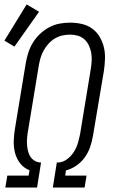

<svg xmlns="http://www.w3.org/2000/svg" viewBox="-21 -845 516 865"><path d="M3 0 12 -54H108L112 -78Q86 -88 69.5 -109.5Q53 -131 46.5 -157Q40 -183 41 -211.5Q42 -240 47 -269L95 -560Q99 -584 106.5 -607.5Q114 -631 127 -652.5Q140 -674 159 -692Q178 -710 200.5 -722Q223 -734 247 -738.5Q271 -743 295 -743Q322 -743 348 -737Q374 -731 394.5 -716Q415 -701 428 -679Q441 -657 447 -632Q453 -607 452 -579.5Q451 -552 447 -525L398 -234Q394 -209 385.5 -184Q377 -159 362 -137.5Q347 -116 324.5 -100Q302 -84 276 -77L273 -54H369L360 0H217L235 -113H242Q263 -114 281.5 -128Q300 -142 312 -161Q324 -180 330 -201Q336 -222 340 -242L388 -534Q391 -553 392 -571Q393 -589 390 -606.5Q387 -624 379.5 -640Q372 -656 359.5 -667.5Q347 -679 330 -684Q313 -689 294 -689Q277 -689 259.5 -685Q242 -681 226 -671.5Q210 -662 197.5 -648Q185 -634 176 -618Q167 -602 162 -585Q157 -568 154 -551L106 -260Q103 -244 101.5 -229Q100 -214 100.5 -199Q101 -184 104 -169.5Q107 -155 113.5 -143Q120 -131 132.5 -122.5Q145 -114 159 -113H164L146 0ZM44 -635 -1 -662 99 -825 155 -792Z"/></svg>

Font: Iosevka QP Light
Style: Italic
Weight: 300
Italic angle: -9°
Designer: Belleve Invis
Foundry: Belleve Invis
Version: Version 20.0.0; ttfautohint (v1.8.4)